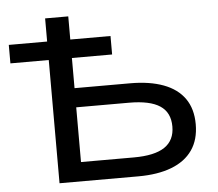

<svg xmlns="http://www.w3.org/2000/svg" viewBox="-51 -761 927 818"><g transform="rotate(-5 412.5 -352.5)"><path d="M171 0V-527H7V-606H171V-705H270V-606H442V-527H270V-398H508Q591 -398 650 -376Q709 -354 740 -310Q771 -266 771 -200Q771 -134 740 -89.5Q709 -45 650 -22.5Q591 0 508 0ZM270 -82H496Q585 -82 628 -111Q671 -140 671 -199Q671 -259 628 -287.5Q585 -316 496 -316H270Z"/></g></svg>

Font: Nunito Sans 10pt SemiExpanded Medium
Style: Regular
Weight: 500
Width: 6
Designer: Vernon Adams
Foundry: Vernon Adams
Version: Version 3.101;gftools[0.9.27]